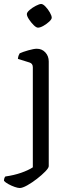

<svg xmlns="http://www.w3.org/2000/svg" viewBox="-55 -745 363 965"><path d="M44 200Q35 200 19 194.5Q3 189 -12.5 180.5Q-28 172 -35 164Q-35 156 -33 150.5Q-31 145 -28 142Q15 136 51 123.5Q87 111 110 96V-407Q110 -426 93 -431L35 -449Q36 -460 39 -467Q42 -474 44 -477Q59 -484 87 -492Q115 -500 130 -500Q156 -500 173 -481.5Q190 -463 190 -436V90Q190 99 172.5 117Q155 135 130.5 154Q106 173 82 186.5Q58 200 44 200ZM136 -606Q127 -606 114 -619Q101 -632 90.5 -648Q80 -664 80 -674Q80 -683 94 -695Q108 -707 125.5 -716Q143 -725 152 -725Q161 -725 173.5 -712Q186 -699 195.5 -682.5Q205 -666 205 -656Q205 -648 192 -636Q179 -624 163 -615Q147 -606 136 -606Z"/></svg>

Font: Texturina Light
Style: Regular
Weight: 300
Designer: Guillermo Torres Carreño
Foundry: Omnibus-Type
Version: Version 1.002; ttfautohint (v1.8.3)